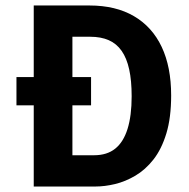

<svg xmlns="http://www.w3.org/2000/svg" viewBox="-20 -680 689 700"><path d="M40 -399H312V-296H40ZM173 0V-114H323Q370 -114 400 -138Q430 -162 445 -210Q460 -258 460 -329Q460 -386 451 -427Q442 -468 423.5 -494.5Q405 -521 376.5 -533.5Q348 -546 309 -546H173V-660H306Q402 -660 468.5 -621Q535 -582 569.5 -509Q604 -436 604 -332Q604 -251 586.5 -193.5Q569 -136 539.5 -98.5Q510 -61 473.5 -39.5Q437 -18 399.5 -9Q362 0 328 0ZM103 0V-660H244V0Z"/></svg>

Font: Bricolage Grotesque SemiCondensed
Style: Bold
Weight: 700
Width: 4
Designer: Mathieu Triay
Foundry: Atelier Triay
Version: Version 1.001;gftools[0.9.33.dev8+g029e19f]